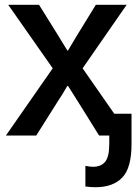

<svg xmlns="http://www.w3.org/2000/svg" viewBox="-20 -571 591 809"><path d="M4.9 0 202.1 -283.2 14.6 -550.8H144.5L223.6 -423.8Q230.5 -412.1 244.1 -390.1Q257.8 -368.2 263.7 -358.4H266.6Q271.5 -367.2 305.7 -423.8L383.8 -550.8H513.7L328.1 -283.2L525.4 0H397.5L308.6 -142.6Q288.1 -174.8 266.6 -209H263.7Q243.2 -172.9 222.7 -142.6L132.8 0ZM339.8 127.9Q361.3 131.8 371.1 131.8Q406.2 131.8 423.3 110.4Q440.4 88.9 440.4 36.1V-91.8H534.2V36.1Q534.2 136.7 495.1 177.2Q456.1 217.8 382.8 217.8Q360.4 217.8 339.8 214.8Z"/></svg>

Font: Gothic A1 SemiBold
Style: Regular
Weight: 600
Version: Version 2.50